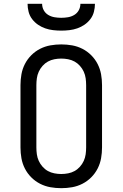

<svg xmlns="http://www.w3.org/2000/svg" viewBox="-20 -975 640 1003"><path d="M300 8Q271 8 243 3Q215 -2 189.5 -15Q164 -28 143.5 -48.5Q123 -69 110 -94.5Q97 -120 92 -148Q87 -176 87 -205V-530Q87 -559 92 -587Q97 -615 110 -640.5Q123 -666 143.5 -686.5Q164 -707 189.5 -720Q215 -733 243 -738Q271 -743 300 -743Q329 -743 357 -738Q385 -733 410.5 -720Q436 -707 456.5 -686.5Q477 -666 490 -640.5Q503 -615 508 -587Q513 -559 513 -530V-205Q513 -176 508 -148Q503 -120 490 -94.5Q477 -69 456.5 -48.5Q436 -28 410.5 -15Q385 -2 357 3Q329 8 300 8ZM300 -66Q318 -66 336 -69.5Q354 -73 369.5 -81.5Q385 -90 397.5 -104Q410 -118 417.5 -134.5Q425 -151 427.5 -169Q430 -187 430 -205V-530Q430 -548 427.5 -566Q425 -584 417.5 -600.5Q410 -617 397.5 -631Q385 -645 369.5 -653.5Q354 -662 336 -665.5Q318 -669 300 -669Q282 -669 264 -665.5Q246 -662 230.5 -653.5Q215 -645 202.5 -631Q190 -617 182.5 -600.5Q175 -584 172.5 -566Q170 -548 170 -530V-205Q170 -187 172.5 -169Q175 -151 182.5 -134.5Q190 -118 202.5 -104Q215 -90 230.5 -81.5Q246 -73 264 -69.5Q282 -66 300 -66ZM300 -815Q279 -815 257.5 -817.5Q236 -820 216 -827Q196 -834 178.5 -846Q161 -858 148 -875Q135 -892 129.5 -913Q124 -934 124 -955H200Q200 -937 208.5 -921.5Q217 -906 232 -897Q247 -888 264.5 -885Q282 -882 300 -882Q318 -882 335.5 -885Q353 -888 368 -897Q383 -906 391.5 -921.5Q400 -937 400 -955H476Q476 -934 470.5 -913Q465 -892 452 -875Q439 -858 421.5 -846Q404 -834 384 -827Q364 -820 342.5 -817.5Q321 -815 300 -815Z"/></svg>

Font: Iosevka HT Extended
Style: Regular
Weight: 400
Width: 7
Monospace: yes
Designer: Belleve Invis
Foundry: Belleve Invis
Version: Version 32.3.0; ttfautohint (v1.8.4)